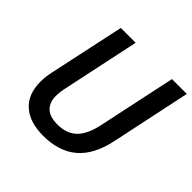

<svg xmlns="http://www.w3.org/2000/svg" viewBox="-183 -881 1059 1059"><g transform="rotate(45 346.5 -352.0)"><path d="M692.9 -713.9 594.2 -247.1Q566.9 -116.7 492.7 -53.5Q418.5 9.8 295.9 9.8Q189.9 9.8 132.1 -42Q74.2 -93.8 74.2 -190.9Q74.2 -231.4 84 -273.9L178.2 -713.9H293.9L200.2 -272Q189.9 -229 189.9 -194.8Q189.9 -145 219 -117.4Q248 -89.8 307.1 -89.8Q377.9 -89.8 419.4 -129.2Q460.9 -168.5 480 -256.8L577.1 -713.9Z"/></g></svg>

Font: Open Sans Semibold
Style: Italic
Weight: 600
Italic angle: -12°
Foundry: Ascender Corporation
Version: Version 1.10